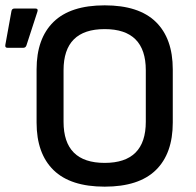

<svg xmlns="http://www.w3.org/2000/svg" viewBox="-20 -687 735 719"><path d="M372 12Q244 12 180.5 -50Q117 -112 117 -228V-427Q117 -543 180.5 -605Q244 -667 372 -667Q500 -667 563.5 -605Q627 -543 627 -427V-228Q627 -112 563.5 -50Q500 12 372 12ZM372 -77Q526 -77 526 -231V-424Q526 -578 372 -578Q218 -578 218 -424V-231Q218 -77 372 -77ZM8 -508Q-2 -508 0 -519L23 -646Q25 -655 34 -655H113Q124 -655 120 -643L79 -517Q76 -508 67 -508Z"/></svg>

Font: Sofia Sans SemiBold
Style: Regular
Weight: 600
Designer: Botio Nikoltchev, Ani Petrova
Foundry: lettersoup
Version: Version 4.101; ttfautohint (v1.8.4.7-5d5b)